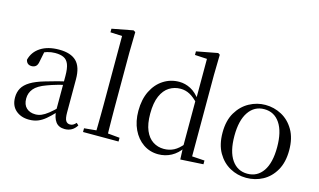

<svg xmlns="http://www.w3.org/2000/svg" viewBox="-95 -1089 2305 1389"><g transform="rotate(15 1058.0 -395.0)"><path d="M190 15Q130 15 91 -19Q52 -53 52 -115Q52 -154 69 -184.5Q86 -215 125.5 -239Q165 -263 231 -282Q273 -295 319 -307Q365 -319 405 -328V-303Q365 -293 324 -281.5Q283 -270 249 -257Q185 -234 158.5 -202Q132 -170 132 -128Q132 -82 157.5 -58Q183 -34 225 -34Q248 -34 270 -43Q292 -52 320 -74Q348 -96 386 -134L395 -87H371Q340 -54 312.5 -31Q285 -8 256 3.5Q227 15 190 15ZM457 14Q412 14 389.5 -16.5Q367 -47 364 -100V-103V-359Q364 -415 352 -445.5Q340 -476 315 -488Q290 -500 250 -500Q221 -500 192 -491.5Q163 -483 130 -465L173 -492L157 -413Q153 -386 140.5 -375Q128 -364 109 -364Q73 -364 65 -400Q80 -461 134 -496Q188 -531 272 -531Q359 -531 401.5 -489.5Q444 -448 444 -355V-108Q444 -61 455 -44.5Q466 -28 486 -28Q499 -28 509 -33.5Q519 -39 531 -52L547 -37Q531 -11 508.5 1.5Q486 14 457 14Z M592 0V-28L708 -39H740L858 -28V0ZM682 0Q683 -31 683.5 -70.5Q684 -110 684.5 -151.5Q685 -193 685 -229V-744L597 -748V-775L755 -805L770 -796L767 -641V-229Q767 -193 767.5 -151.5Q768 -110 768.5 -70.5Q769 -31 770 0Z M1158 15Q1095 15 1045.5 -19Q996 -53 967.5 -113Q939 -173 939 -252Q939 -338 970 -400.5Q1001 -463 1054 -497Q1107 -531 1172 -531Q1216 -531 1257.5 -509.5Q1299 -488 1335 -438H1344L1332 -411Q1296 -450 1263.5 -467.5Q1231 -485 1194 -485Q1148 -485 1110 -461.5Q1072 -438 1049.5 -387Q1027 -336 1027 -254Q1027 -178 1048 -129Q1069 -80 1105.5 -56.5Q1142 -33 1187 -33Q1228 -33 1262 -50.5Q1296 -68 1330 -110L1343 -82H1333Q1300 -33 1255 -9Q1210 15 1158 15ZM1323 10 1319 -89V-92V-431L1321 -440V-743L1230 -748V-775L1389 -805L1403 -796L1400 -644V-34L1494 -28V0Z M1817 15Q1751 15 1694.5 -16Q1638 -47 1603 -107.5Q1568 -168 1568 -258Q1568 -348 1604 -408.5Q1640 -469 1697 -500Q1754 -531 1817 -531Q1882 -531 1939 -500.5Q1996 -470 2031.5 -409Q2067 -348 2067 -258Q2067 -168 2032 -107Q1997 -46 1940.5 -15.5Q1884 15 1817 15ZM1817 -16Q1892 -16 1934.5 -78Q1977 -140 1977 -257Q1977 -373 1934.5 -436Q1892 -499 1817 -499Q1743 -499 1700 -436Q1657 -373 1657 -257Q1657 -140 1700 -78Q1743 -16 1817 -16Z"/></g></svg>

Font: Noto Serif JP ExtraLight
Style: Regular
Weight: 400
Version: Version 2.003-H1;hotconv 1.1.1;makeotfexe 2.6.0